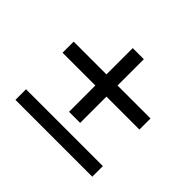

<svg xmlns="http://www.w3.org/2000/svg" viewBox="-123 -645 795 795"><g transform="rotate(45 275.0 -247.5)"><path d="M500 -341V-276H307V-122H242V-276H50V-341H242V-495H307V-341ZM500 0V-62H50V0Z"/></g></svg>

Font: Questrial
Style: Regular
Weight: 400
Designer: Joe Prince
Foundry: Joe Prince
Version: Version 1.002